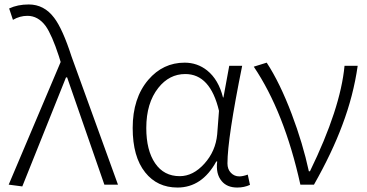

<svg xmlns="http://www.w3.org/2000/svg" viewBox="-20 -828 1647 861"><path d="M80 8 19 0 252 -550 244 -576Q213 -671 185 -711Q151 -757 103 -757Q69 -757 38 -739L21 -790Q59 -808 109 -808Q178 -808 223 -748Q261 -698 301 -574L405 -287L509 0H448L281 -481H276Z M776 13Q685 13 631 -55Q575 -125 575 -254Q575 -388 645 -470Q711 -547 808 -547Q865 -547 909 -512Q960 -471 980 -391H982L995 -462L1008 -533H1066Q1000 -207 1000 -95Q1000 -69 1015.5 -53Q1031 -37 1053 -37Q1069 -37 1091 -45L1101 1Q1075 13 1044 13Q998 13 974 -16Q947 -48 954 -104H950Q886 13 776 13ZM786 -38Q846 -38 896.5 -94Q947 -150 954 -226L958 -278L962 -331Q923 -496 811 -496Q739 -496 690 -434Q636 -366 636 -254Q636 -154 675.5 -96Q715 -38 786 -38Z M1327 0Q1255 -326 1118 -529L1176 -547Q1235 -457 1288 -317Q1338 -185 1365 -60H1370Q1507 -341 1525 -533H1584Q1565 -399 1515 -267Q1469 -143 1388 0H1357Z"/></svg>

Font: GenSekiGothic TW L
Style: Regular
Weight: 300
Version: Version 1.501;PS 1;hotconv 16.6.51;makeotf.lib2.5.65220